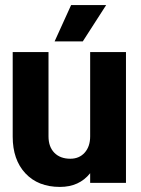

<svg xmlns="http://www.w3.org/2000/svg" viewBox="-20 -720 556 756"><path d="M335 -515H476V0H335V-38Q292 16 216 16Q130 16 80 -37.5Q30 -91 30 -182V-515H171V-183Q171 -142 194 -118.5Q217 -95 257 -95Q292 -95 313.5 -119Q335 -143 335 -183ZM398 -700 306 -557H195L260 -700Z"/></svg>

Font: Akshar SemiBold
Style: Regular
Weight: 600
Designer: Tall Chai
Foundry: Tall Chai
Version: Version 1.000